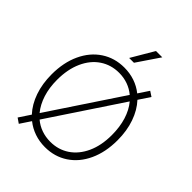

<svg xmlns="http://www.w3.org/2000/svg" viewBox="-263 -1077 1240 1240"><g transform="rotate(45 357.0 -457.5)"><path d="M97.7 -1 149.4 -79.1Q104.5 -127.4 80.1 -197.8Q55.7 -268.1 55.7 -353.5Q55.7 -461.9 94 -544.2Q132.3 -626.5 200.7 -671.6Q269 -716.8 357.4 -716.8Q407.7 -716.8 452.4 -701.7Q497.1 -686.5 533.7 -657.2L581.1 -728.5L615.2 -706.1L564 -628.9Q608.9 -580.6 633.5 -510Q658.2 -439.5 658.2 -353.5Q658.2 -245.1 620.1 -162.8Q582 -80.6 513.7 -35.4Q445.3 9.8 357.4 9.8Q306.6 9.8 261.7 -5.6Q216.8 -21 180.2 -50.3L131.8 22.5ZM536.1 -586.4 207.5 -91.8Q238.3 -65.9 276.4 -52.5Q314.5 -39.1 357.4 -39.1Q430.2 -39.1 487.1 -77.1Q543.9 -115.2 576.2 -185.8Q608.4 -256.3 608.4 -350.6Q608.4 -424.8 589.8 -484.6Q571.3 -544.4 536.1 -586.4ZM177.7 -121.6 506.3 -616.2Q475.6 -642.1 437.7 -655.5Q399.9 -668.9 357.4 -668.9Q284.2 -668.9 227.1 -630.6Q169.9 -592.3 137.7 -520.8Q105.5 -449.2 105.5 -353.5Q105.5 -281.2 124.3 -222.4Q143.1 -163.6 177.7 -121.6ZM425.8 -936.5H483.4L378.9 -782.2H335Z"/></g></svg>

Font: Pretendard JP ExtraLight
Style: Regular
Weight: 200
Designer: Base glyphs from Inter by Rasmus Andersson; Hangeul glyphs from Noto Sans CJK(Source Han Sans) by Jang Soo-young and Kan
Foundry: Kil Hyung-jin
Version: Version 1.309